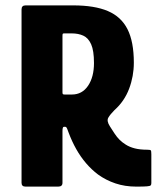

<svg xmlns="http://www.w3.org/2000/svg" viewBox="-20 -693 600 713"><path d="M75 0Q60 0 60 -14V-658Q60 -673 75 -673H252Q331 -673 380.5 -652Q430 -631 453.5 -584.5Q477 -538 477 -460Q477 -410 459.5 -363.5Q442 -317 405 -284Q390 -269 382.5 -256.5Q375 -244 388 -224Q397 -210 405.5 -197Q414 -184 424 -174Q434 -164 447 -156Q461 -147 480.5 -142Q500 -137 527 -137Q538 -137 540 -134.5Q542 -132 542 -120V-13Q542 -7 539.5 -4.5Q537 -2 525.5 -1Q514 0 486 0Q444 0 408.5 -12Q373 -24 344 -45Q320 -63 299.5 -87Q279 -111 263 -139.5Q247 -168 235 -200Q234 -202 230.5 -212Q227 -222 223 -222H217Q212 -222 212 -206V-14Q212 0 196 0ZM212 -350Q212 -345 213.5 -343.5Q215 -342 220 -342H247Q285 -342 307 -374.5Q329 -407 329 -459Q329 -505 318.5 -528.5Q308 -552 289.5 -560.5Q271 -569 246 -569H219Q215 -569 213.5 -568Q212 -567 212 -560Z"/></svg>

Font: Glory Thin ExtraBold
Style: Regular
Weight: 800
Version: Version 1.011